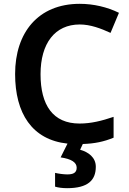

<svg xmlns="http://www.w3.org/2000/svg" viewBox="-20 -744 675 1004"><path d="M481 128C481 79 442 51 399 39L413 9C475 7 523 -3 574 -24V-133C512 -112 456 -98 396 -98C257 -98 192 -194 192 -356C192 -517 267 -616 397 -616C453 -616 508 -595 558 -572L602 -677C541 -707 469 -724 397 -724C179 -724 59 -573 59 -357C59 -152 147 -13 333 7L297 79C353 87 381 105 381 133C381 160 362 168 332 168C312 168 285 164 268 160V232C284 237 306 240 331 240C439 240 481 199 481 128Z"/></svg>

Font: Noto Sans Vithkuqi SemiBold
Style: Regular
Weight: 600
Version: Version 1.001